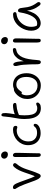

<svg xmlns="http://www.w3.org/2000/svg" viewBox="1348 -2100 765 3501"><g transform="rotate(-90 1730.5 -349.5)"><path d="M271 10Q258 10 247 1Q236 -8 222 -27Q206 -52 189 -94.5Q172 -137 154.5 -188Q137 -239 119 -286Q97 -344 81 -375.5Q65 -407 54.5 -422.5Q44 -438 39 -447Q34 -456 34 -469Q34 -480 41 -488Q48 -496 64 -496Q91 -496 108 -477Q125 -458 137.5 -428.5Q150 -399 163 -366Q182 -319 200 -264Q218 -209 239 -157.5Q260 -106 285 -67L253 -64Q281 -123 300 -179Q319 -235 337 -287Q355 -339 377 -385Q399 -431 433 -471Q444 -482 451.5 -488Q459 -494 473 -494Q482 -494 490 -489Q498 -484 502.5 -477Q507 -470 507 -462Q507 -453 503 -445.5Q499 -438 494 -431Q455 -386 432.5 -340.5Q410 -295 394 -246.5Q378 -198 360 -143.5Q342 -89 313 -25Q304 -6 295 2Q286 10 271 10Z M657 11Q644 11 635.5 4.5Q627 -2 623 -16.5Q619 -31 619 -53Q619 -136 619 -194Q619 -252 618.5 -295Q618 -338 618 -375Q618 -412 618 -454Q618 -467 621.5 -476Q625 -485 632.5 -490.5Q640 -496 651 -496Q668 -496 680.5 -483Q693 -470 694 -445Q694 -422 693.5 -380Q693 -338 691.5 -286.5Q690 -235 689 -183.5Q688 -132 687 -89Q686 -46 686 -21Q686 -7 679 2Q672 11 657 11ZM665 -588Q633 -588 610.5 -608Q588 -628 588 -657Q588 -680 604.5 -696Q621 -712 646 -712Q669 -712 685.5 -701Q702 -690 710.5 -672.5Q719 -655 719 -636Q719 -620 706.5 -604Q694 -588 665 -588Z M1054 9Q987 9 937.5 -19.5Q888 -48 861 -99.5Q834 -151 834 -220Q834 -278 856.5 -328Q879 -378 918.5 -415.5Q958 -453 1009.5 -474Q1061 -495 1119 -495Q1136 -495 1151.5 -491Q1167 -487 1176.5 -476.5Q1186 -466 1186 -444Q1186 -432 1179.5 -424Q1173 -416 1160 -416Q1150 -416 1143.5 -419Q1137 -422 1129 -424.5Q1121 -427 1104 -427Q1047 -427 1001.5 -399.5Q956 -372 929 -323.5Q902 -275 902 -211Q902 -163 921.5 -128.5Q941 -94 975.5 -75Q1010 -56 1054 -56Q1099 -56 1123 -65.5Q1147 -75 1158.5 -87Q1170 -99 1178 -108.5Q1186 -118 1199 -118Q1210 -118 1216.5 -111Q1223 -104 1223 -93Q1223 -63 1200.5 -40Q1178 -17 1139.5 -4Q1101 9 1054 9Z M1511 13Q1438 13 1394 -24Q1350 -61 1330.5 -127.5Q1311 -194 1311 -282Q1311 -337 1317 -381.5Q1323 -426 1331 -465.5Q1339 -505 1344 -544Q1350 -593 1353 -623.5Q1356 -654 1359 -679Q1361 -690 1366.5 -698Q1372 -706 1385 -706Q1413 -706 1418 -668Q1423 -630 1413 -557Q1407 -513 1401 -481Q1395 -449 1390 -420.5Q1385 -392 1381.5 -360.5Q1378 -329 1378 -286Q1378 -199 1392.5 -148Q1407 -97 1436 -75Q1465 -53 1508 -53Q1533 -53 1545.5 -58Q1558 -63 1566.5 -67.5Q1575 -72 1588 -72Q1599 -72 1605 -65Q1611 -58 1611 -47Q1611 -25 1585 -6Q1559 13 1511 13ZM1386 -387Q1364 -377 1352.5 -384Q1341 -391 1341 -405Q1341 -423 1351.5 -436.5Q1362 -450 1401 -464Q1436 -478 1479.5 -486.5Q1523 -495 1560 -495Q1579 -495 1591.5 -486Q1604 -477 1604 -460Q1604 -446 1596 -440Q1588 -434 1569 -432Q1528 -429 1496.5 -422.5Q1465 -416 1438.5 -407Q1412 -398 1386 -387Z M1926 12Q1853 12 1796.5 -20Q1740 -52 1708 -108Q1676 -164 1676 -236Q1676 -294 1696 -339Q1716 -384 1745 -415.5Q1774 -447 1802 -463Q1830 -479 1846 -479Q1854 -479 1859.5 -477Q1865 -475 1868 -470.5Q1871 -466 1871 -458Q1871 -442 1865 -430Q1859 -418 1839 -405Q1804 -382 1783 -357.5Q1762 -333 1752.5 -305Q1743 -277 1743 -243Q1743 -154 1792 -101Q1841 -48 1923 -48Q1994 -48 2036 -103.5Q2078 -159 2078 -252Q2078 -337 2041.5 -385.5Q2005 -434 1940 -434Q1906 -434 1885.5 -422Q1865 -410 1845 -390Q1829 -374 1822 -361.5Q1815 -349 1808.5 -341.5Q1802 -334 1789 -334Q1776 -334 1769.5 -341Q1763 -348 1763 -363Q1763 -383 1777 -406Q1791 -429 1815 -449Q1839 -469 1869 -481.5Q1899 -494 1932 -494Q1998 -494 2046 -463.5Q2094 -433 2120 -377.5Q2146 -322 2146 -246Q2146 -173 2117 -114.5Q2088 -56 2038.5 -22Q1989 12 1926 12Z M2347 12Q2335 12 2326.5 4.5Q2318 -3 2313.5 -16.5Q2309 -30 2309 -47Q2309 -111 2307 -177Q2305 -243 2300.5 -299Q2296 -355 2287 -389Q2281 -412 2279 -425Q2277 -438 2277 -451Q2277 -468 2285 -479Q2293 -490 2309 -490Q2323 -490 2335 -472Q2347 -454 2355 -409.5Q2363 -365 2365.5 -285.5Q2368 -206 2363 -84L2340 -126Q2344 -233 2366.5 -305Q2389 -377 2423 -419Q2457 -461 2495.5 -479Q2534 -497 2571 -497Q2591 -497 2598 -488.5Q2605 -480 2605 -469Q2605 -459 2598 -448.5Q2591 -438 2574 -436Q2523 -427 2489.5 -396.5Q2456 -366 2435 -317Q2414 -268 2403 -204Q2392 -140 2387 -64Q2385 -34 2381 -17.5Q2377 -1 2369 5.5Q2361 12 2347 12Z M2744 11Q2731 11 2722.5 4.5Q2714 -2 2710 -16.5Q2706 -31 2706 -53Q2706 -136 2706 -194Q2706 -252 2705.5 -295Q2705 -338 2705 -375Q2705 -412 2705 -454Q2705 -467 2708.5 -476Q2712 -485 2719.5 -490.5Q2727 -496 2738 -496Q2755 -496 2767.5 -483Q2780 -470 2781 -445Q2781 -422 2780.5 -380Q2780 -338 2778.5 -286.5Q2777 -235 2776 -183.5Q2775 -132 2774 -89Q2773 -46 2773 -21Q2773 -7 2766 2Q2759 11 2744 11ZM2752 -588Q2720 -588 2697.5 -608Q2675 -628 2675 -657Q2675 -680 2691.5 -696Q2708 -712 2733 -712Q2756 -712 2772.5 -701Q2789 -690 2797.5 -672.5Q2806 -655 2806 -636Q2806 -620 2793.5 -604Q2781 -588 2752 -588Z M3061 10Q3018 10 2986.5 -11.5Q2955 -33 2938 -72Q2921 -111 2921 -163Q2921 -210 2935.5 -257.5Q2950 -305 2976 -347.5Q3002 -390 3039 -423Q3076 -456 3121 -475Q3166 -494 3218 -494Q3236 -494 3248 -485.5Q3260 -477 3260 -460Q3260 -449 3253 -441Q3246 -433 3230 -431Q3158 -423 3104.5 -382.5Q3051 -342 3021.5 -284Q2992 -226 2992 -163Q2992 -131 2997.5 -104.5Q3003 -78 3023 -36L2977 -93Q2999 -69 3014 -61.5Q3029 -54 3057 -54Q3125 -54 3177.5 -134Q3230 -214 3255 -367Q3258 -384 3265.5 -394Q3273 -404 3288 -404Q3308 -404 3321 -386Q3334 -368 3336 -338Q3342 -277 3351.5 -229Q3361 -181 3381 -139Q3401 -97 3435 -51Q3442 -42 3443 -32Q3444 -22 3441 -13Q3438 -4 3431.5 1.5Q3425 7 3416 7Q3403 7 3395 1.5Q3387 -4 3379 -14Q3360 -40 3343 -67.5Q3326 -95 3312.5 -131.5Q3299 -168 3290 -219Q3281 -270 3279 -342L3305 -341Q3294 -245 3269 -177.5Q3244 -110 3209.5 -69Q3175 -28 3136.5 -9Q3098 10 3061 10Z"/></g></svg>

Font: Shantell Sans Light
Style: Regular
Weight: 300
Designer: Stephen Nixon, Anya Danilova, Shantell Martin
Foundry: Arrow Type
Version: Version 1.011;[c5ecc13dd]